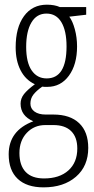

<svg xmlns="http://www.w3.org/2000/svg" viewBox="-20 -560 402 820"><path d="M174.8 -70.8H208Q279.3 -70.8 318.1 -33.9Q356.9 2.9 356.9 71.8Q356.9 149.4 304.4 194.8Q252 240.2 166 240.2Q94.2 240.2 55.7 203.9Q17.1 167.5 17.1 99.1Q17.1 -2.4 122.1 -42Q67.9 -65.4 67.9 -117.2Q67.9 -139.6 82.5 -158.2Q97.2 -176.8 128.9 -200.2Q88.9 -218.8 67.9 -259.8Q46.9 -300.8 46.9 -357.9Q46.9 -442.4 82.5 -491.2Q118.2 -540 180.2 -540Q212.9 -540 235.8 -529.8H348.1V-497.1L275.9 -488.8Q290 -470.2 299.6 -435.1Q309.1 -399.9 309.1 -361.8Q309.1 -284.2 274.2 -236.6Q239.3 -189 182.1 -189H170.4L160.2 -189.9Q134.8 -171.9 122.3 -155.5Q109.9 -139.2 109.9 -117.7Q109.9 -96.2 127.4 -83.5Q145 -70.8 174.8 -70.8ZM179.2 -225.1Q264.2 -225.1 264.2 -361.8Q264.2 -428.2 242.2 -465.1Q220.2 -502 178.5 -502Q136.7 -502 114.3 -464.1Q91.8 -426.3 91.8 -359.9Q91.8 -293.5 115.2 -259.3Q138.7 -225.1 179.2 -225.1ZM208 -25.9H173.8Q126 -25.9 94.5 7.3Q63 40.5 63 93.5Q63 146.5 89.6 174.3Q116.2 202.1 168 202.1Q233.9 202.1 272 168Q310.1 133.8 310.1 74.2Q310.1 25.9 283.9 0Q257.8 -25.9 208 -25.9Z"/></svg>

Font: Open Sans Hebrew Condensed Light
Style: Regular
Weight: 300
Width: 3
Foundry: Ascender Corporation, Yanek Iontef
Version: Version 2.001;PS 002.001;hotconv 1.0.70;makeotf.lib2.5.58329